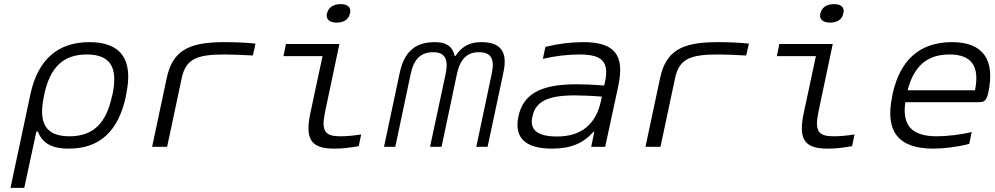

<svg xmlns="http://www.w3.org/2000/svg" viewBox="-20 -714 4840 934"><path d="M592 -244 594 -256C629 -422 571 -509 415 -509C259 -509 164 -422 128 -256L31 200H98L157 -74H164C186 -20 227 9 315 9C465 9 556 -76 592 -244ZM194 -247 195 -253C223 -386 287 -449 402 -449C518 -449 555 -386 527 -253L525 -247C497 -114 433 -51 318 -51C203 -51 165 -114 194 -247Z M1073 -449C1106 -449 1163 -447 1210 -444L1223 -502C1173 -507 1123 -509 1070 -509C892 -509 819 -464 791 -334L720 0H793L864 -334C884 -428 938 -449 1073 -449Z M1637 -51C1564 -51 1541 -72 1561 -168L1631 -500H1371L1359 -441H1549L1490 -165C1462 -34 1495 9 1606 9C1641 9 1673 6 1725 -3L1737 -60C1700 -54 1663 -51 1637 -51ZM1570 -648C1565 -621 1582 -604 1618 -604C1654 -604 1677 -621 1682 -648L1683 -649C1689 -677 1673 -694 1637 -694C1601 -694 1577 -677 1571 -649Z M1925 -362 1848 0H1903L1978 -355C1994 -430 2030 -460 2087 -460C2142 -460 2163 -430 2148 -355L2072 0H2128L2203 -355C2219 -429 2254 -460 2310 -460C2367 -460 2388 -430 2372 -355L2297 0H2352L2429 -362C2451 -464 2414 -509 2322 -509C2267 -509 2229 -491 2196 -442H2192C2180 -491 2149 -509 2095 -509C2002 -509 1947 -464 1925 -362Z M2817 -509C2756 -509 2694 -501 2633 -486L2621 -428C2682 -442 2745 -449 2798 -449C2905 -449 2945 -418 2923 -314L2919 -298C2856 -303 2810 -304 2784 -304C2607 -304 2525 -255 2502 -148C2480 -44 2535 9 2665 9C2757 9 2818 -17 2867 -73H2871L2856 0H2924L2988 -297C3020 -449 2968 -509 2817 -509ZM2570 -147C2585 -221 2646 -250 2776 -250C2807 -250 2860 -248 2908 -244L2903 -221C2878 -107 2805 -50 2690 -50C2590 -50 2556 -85 2570 -147Z M3473 -449C3506 -449 3563 -447 3610 -444L3623 -502C3573 -507 3523 -509 3470 -509C3292 -509 3219 -464 3191 -334L3120 0H3193L3264 -334C3284 -428 3338 -449 3473 -449Z M4037 -51C3964 -51 3941 -72 3961 -168L4031 -500H3771L3759 -441H3949L3890 -165C3862 -34 3895 9 4006 9C4041 9 4073 6 4125 -3L4137 -60C4100 -54 4063 -51 4037 -51ZM3970 -648C3965 -621 3982 -604 4018 -604C4054 -604 4077 -621 4082 -648L4083 -649C4089 -677 4073 -694 4037 -694C4001 -694 3977 -677 3971 -649Z M4788 -265C4821 -422 4764 -509 4611 -509C4454 -509 4358 -422 4322 -256L4320 -244C4285 -77 4348 9 4520 9C4572 9 4637 1 4695 -14L4707 -72C4657 -59 4585 -51 4537 -51C4415 -51 4368 -104 4384 -217H4743C4772 -217 4780 -230 4788 -265ZM4395 -275C4426 -393 4490 -449 4599 -449C4709 -449 4746 -389 4723 -275Z"/></svg>

Font: LT Wave Mono Light
Style: Italic
Weight: 300
Designer: Daniel Lyons
Version: Version 2.5 (Glyphs App)